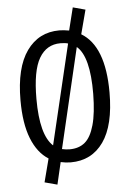

<svg xmlns="http://www.w3.org/2000/svg" viewBox="-62 -861 697 1031"><g transform="rotate(-5 287.0 -345.5)"><path d="M402.8 -668Q526.9 -593.8 526.9 -344.2Q526.9 -167 463.4 -77.4Q399.9 12.2 287.1 12.2Q260.7 12.2 232.9 5.9L205.1 125L137.2 106.9L169.9 -19Q110.8 -56.2 78.9 -137Q46.9 -217.8 46.9 -342.8Q46.9 -518.6 111.3 -608.9Q175.8 -699.2 287.1 -699.2Q308.6 -699.2 339.8 -693.8L370.1 -815.9L437 -797.9ZM132.8 -342.8Q132.8 -147.9 200.2 -86.9L328.1 -625Q311.5 -629.9 287.1 -629.9Q211.9 -629.9 172.4 -562.3Q132.8 -494.6 132.8 -342.8ZM287.1 -58.1Q337.4 -58.1 369.6 -85Q401.9 -111.8 419.9 -175.8Q438 -239.7 439 -344.2Q440.4 -545.4 373 -602.1L246.1 -63Q268.1 -58.1 287.1 -58.1Z"/></g></svg>

Font: Fira Sans Compressed Book
Style: Regular
Weight: 350
Width: 1
Designer: Carrois Corporate & Edenspiekermann AG
Foundry: Carrois Corporate GbR & Edenspiekermann AG
Version: Version 4.203;PS 004.203;hotconv 1.0.88;makeotf.lib2.5.64775